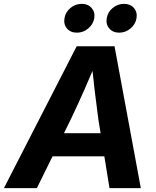

<svg xmlns="http://www.w3.org/2000/svg" viewBox="-51 -965 799 985"><path d="M-30.8 0 342.3 -727.5H536.6L671.4 0H510.7L453.6 -352.5Q444.3 -420.4 435.1 -498Q425.8 -575.7 416 -670.4H453.6Q413.6 -576.7 379.4 -499Q345.2 -421.4 312 -352.5L138.2 0ZM155.3 -163.1 175.3 -281.7H559.1L539.1 -163.1ZM560.5 -797.4Q528.3 -797.4 509.8 -818.8Q491.2 -840.3 496.6 -871.6Q501.5 -902.8 527.1 -924.1Q552.7 -945.3 585 -945.3Q617.7 -945.3 636 -924.1Q654.3 -902.8 649.4 -871.6Q644 -840.3 618.4 -818.8Q592.8 -797.4 560.5 -797.4ZM343.3 -797.4Q311 -797.4 292.7 -818.8Q274.4 -840.3 279.8 -871.6Q284.7 -902.8 310.3 -924.1Q335.9 -945.3 368.2 -945.3Q400.4 -945.3 418.9 -924.1Q437.5 -902.8 432.6 -871.6Q427.2 -840.3 401.6 -818.8Q376 -797.4 343.3 -797.4Z"/></svg>

Font: Inter 24pt
Style: Bold Italic
Weight: 700
Italic angle: -9.3988°
Version: Version 4.001;git-66647c0bb